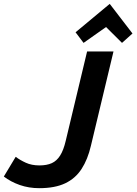

<svg xmlns="http://www.w3.org/2000/svg" viewBox="-56 -959 706 993"><path d="M146.8 14.2Q93.2 14.2 46.2 -2.2Q-0.8 -18.8 -36.2 -46L25.2 -148Q47.2 -131.2 77.4 -117.4Q107.5 -103.5 148.2 -103.5Q185.8 -103.5 211.8 -115.2Q237.8 -127 255.2 -154.9Q272.8 -182.8 284 -231L394.5 -693H531L414.2 -205.2Q397.8 -134.5 366 -85.4Q334.2 -36.2 281.2 -11Q228.2 14.2 146.8 14.2ZM376.2 -737.2 334.8 -792 511.5 -939 629.2 -785.8 575 -737.2 492.5 -819.2Z"/></svg>

Font: Ubuntu Sans
Style: Italic
Weight: 400
Italic angle: -13.5°
Designer: Dalton Maag Ltd
Foundry: Dalton Maag Ltd
Version: Version 1.006